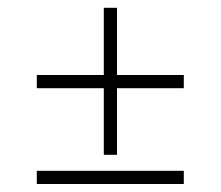

<svg xmlns="http://www.w3.org/2000/svg" viewBox="-20 -460 552 480"><path d="M239.5 -440.5H272.5V-73H239.5ZM72 -272.5H439.5V-239.5H72ZM72 -33H439.5V0H72Z"/></svg>

Font: Newsreader 16pt Light
Style: Regular
Weight: 300
Designer: Hugues Gentile
Foundry: Production Type
Version: Version 1.003